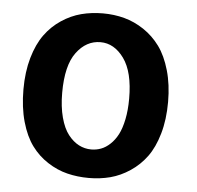

<svg xmlns="http://www.w3.org/2000/svg" viewBox="-45 -607 682 665"><g transform="rotate(5 295.5 -275.0)"><path d="M35.2 -274.9Q35.2 -335.9 49.3 -385Q63.5 -434.1 87.2 -466.6Q110.8 -499 143.6 -520.8Q176.3 -542.5 211.9 -551.8Q247.6 -561 287.1 -561Q326.2 -561 361.6 -551.5Q397 -542 429.7 -520.3Q462.4 -498.5 486.1 -466.1Q509.8 -433.6 523.9 -384.5Q538.1 -335.4 538.1 -274.9Q538.1 -213.4 523.9 -164.3Q509.8 -115.2 486.1 -83Q462.4 -50.8 429.7 -29.1Q397 -7.3 361.6 2Q326.2 11.2 287.1 11.2Q247.6 11.2 212.2 2.4Q176.8 -6.3 143.8 -27.6Q110.8 -48.8 87.2 -80.8Q63.5 -112.8 49.3 -162.6Q35.2 -212.4 35.2 -274.9ZM402.8 -274.9Q402.8 -367.2 368.9 -414.1Q335 -460.9 287.1 -460.9Q237.8 -460.9 203.9 -415.5Q169.9 -370.1 169.9 -274.9Q169.9 -226.6 179.9 -189.2Q189.9 -151.9 206.8 -130.4Q223.6 -108.9 243.9 -98.4Q264.2 -87.9 287.1 -87.9Q304.7 -87.9 321 -94Q337.4 -100.1 352.5 -114.3Q367.7 -128.4 378.7 -149.4Q389.6 -170.4 396.2 -202.6Q402.8 -234.9 402.8 -274.9Z"/></g></svg>

Font: Junction Bold
Style: Bold
Weight: 700
Designer: Caroline Hadilaksono
Foundry: Caroline Hadilaksono
Version: Version 001.001